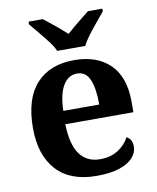

<svg xmlns="http://www.w3.org/2000/svg" viewBox="-86 -833 743 910"><g transform="rotate(-10 285.5 -378.0)"><path d="M306 10Q179 10 113 -62.5Q47 -135 47 -265Q47 -406 112 -477.5Q177 -549 295 -549Q404 -549 466.5 -488Q529 -427 529 -308V-257H201Q204 -157 238.5 -111Q273 -65 335 -65Q387 -65 423 -88.5Q459 -112 476 -146Q490 -139 496.5 -126.5Q503 -114 503 -97Q503 -69 482 -44.5Q461 -20 417.5 -5Q374 10 306 10ZM376 -321Q376 -398 358 -441Q340 -484 297 -484Q255 -484 230 -442.5Q205 -401 203 -321ZM224 -606Q214 -629 193.5 -655.5Q173 -682 151.5 -708Q130 -734 114 -753V-766H183Q204 -750 236.5 -723Q269 -696 291 -676Q306 -690 326 -706.5Q346 -723 366 -739Q386 -755 400 -766H469V-753Q454 -734 432 -708Q410 -682 390 -655.5Q370 -629 359 -606Z"/></g></svg>

Font: Noto Naskh Arabic UI
Style: Regular
Weight: 400
Designer: Monotype Design Team, David Williams, Mohamad Dakak and Nizar Qandah
Foundry: Monotype Imaging Inc.
Version: Version 2.014